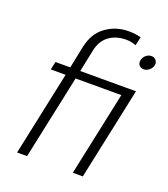

<svg xmlns="http://www.w3.org/2000/svg" viewBox="-136 -841 823 939"><g transform="rotate(20 275.0 -372.0)"><path d="M155 -438H78L87 -480H164L188 -597Q204 -670 255.5 -707Q307 -744 374 -744Q408 -744 437 -736L427 -691Q402 -701 376 -701Q323 -701 287 -674.5Q251 -648 240 -596L216 -480H506L404 0H352L445 -438H207L114 0H62ZM474 -622Q474 -628 475 -631Q478 -646 490.5 -657Q503 -668 519 -668Q534 -668 543 -657Q552 -646 549 -631Q545 -615 532 -604.5Q519 -594 504 -594Q491 -594 482.5 -602Q474 -610 474 -622Z"/></g></svg>

Font: Prompt ExtraLight
Style: Italic
Weight: 275
Italic angle: -12°
Designer: Katatrad Team
Foundry: CadsonDemak
Version: Version 1.000